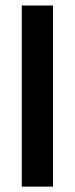

<svg xmlns="http://www.w3.org/2000/svg" viewBox="-20 -694 278 714"><path d="M177 -673.5H61V0H177Z"/></svg>

Font: Anek Odia SemiBold
Style: Regular
Weight: 600
Version: Version 1.003